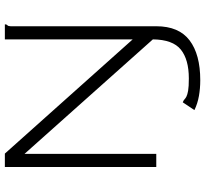

<svg xmlns="http://www.w3.org/2000/svg" viewBox="-47 -616 844 790"><g transform="rotate(-90 375.0 -221.0)"><path d="M608 -623H670Q670 -616 666 -612.5Q662 -609 662 -599V0Q662 93 604 137Q546 181 440 181Q406 181 375 175.5Q344 170 317 157L349 109Q357 112 361 116Q365 120 372.5 124Q380 128 396.5 131Q413 134 447 134Q525 134 566 101Q607 68 608 -14L137 -542V0H83V-623H138L608 -97Z"/></g></svg>

Font: Inconsolata ExtraExpanded Light
Style: Regular
Weight: 300
Width: 8
Monospace: yes
Designer: Raph Levien, Cyreal, Brenton Simpson
Foundry: Raph Levien, Cyreal, Google
Version: Version 3.001; ttfautohint (v1.8.2.53-6de2)